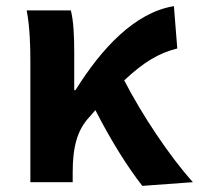

<svg xmlns="http://www.w3.org/2000/svg" viewBox="-20 -594 649 626"><path d="M609 0C532 -85 441 -223 385 -332C449 -392 498 -421 558 -436L547 -574C419 -553 311 -436 226 -300H222V-423C222 -475 220 -525 211 -560H67C78 -503 79 -437 79 -393V0H217V-32C217 -113 231 -169 271 -212L291 -235C342 -135 397 -48 444 12Z"/></svg>

Font: Spoqa Han Sans Neo Bold
Style: Bold
Weight: 700
Designer: [Spoqa Han Sans Neo] Dong-huui Kim  Younghwa Kang  Yujin Lee  [Noto Sans] Ryoko NISHIZUKA  (kana & ideographs); Paul D. 
Foundry: Spoqa (http://www.spoqa-han-sans.com)
Version: Version 1.000